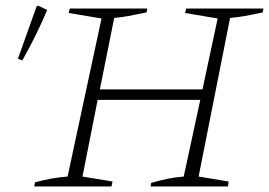

<svg xmlns="http://www.w3.org/2000/svg" viewBox="-20 -676 975 696"><path d="M104 0 107 -15Q139 -24 168.5 -29Q198 -34 225 -36L348 -609L229 -629L233 -645H514L511 -631Q473 -623 445.5 -618Q418 -613 394 -611L342 -352H714L769 -609L651 -629L655 -645H935L932 -631Q891 -622 864.5 -617.5Q838 -613 814 -611L700 -36L809 -18L806 0H526L528 -13Q558 -22 588 -28Q618 -34 646 -36L706 -314H334L279 -36L388 -18L384 0ZM61 -457 45 -463 112 -651 117 -656 151 -640Q134 -599 111.5 -553Q89 -507 61 -457Z"/></svg>

Font: Piazzolla ExtraLight
Style: Italic
Weight: 200
Italic angle: -11.3°
Designer: Juan Pablo del Peral
Foundry: Huerta Tipografica
Version: Version 1.330